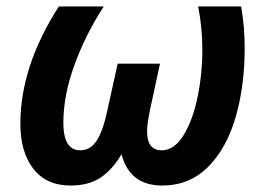

<svg xmlns="http://www.w3.org/2000/svg" viewBox="-20 -564 813 594"><path d="M43 -181Q43 -359 162 -544H301Q245 -458 210.5 -363.5Q176 -269 176 -184Q176 -99 228 -99Q260 -99 279.5 -129.5Q299 -160 312 -222L344 -367H475L444 -224Q435 -179 435 -158Q435 -99 480 -99Q519 -99 547.5 -145Q576 -191 591 -263Q606 -335 606 -410Q606 -479 593 -544H726Q737 -482 737 -416Q737 -298 709 -201.5Q681 -105 623.5 -47.5Q566 10 482 10Q381 10 356 -87Q328 -39 291 -14.5Q254 10 199 10Q123 10 83 -42Q43 -94 43 -181Z"/></svg>

Font: Noto Sans Display
Style: Bold Italic
Weight: 700
Italic angle: -12°
Designer: Monotype Design team
Foundry: Monotype Imaging Inc.
Version: Version 1.000